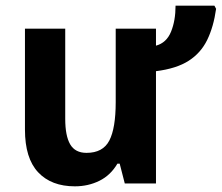

<svg xmlns="http://www.w3.org/2000/svg" viewBox="-20 -647 782 677"><path d="M742 -616Q733 -552 710.5 -506Q688 -460 645 -432.5Q602 -405 530 -396V0H420L402 -70H394Q370 -29 330.5 -9.5Q291 10 244 10Q161 10 114.5 -39.5Q68 -89 68 -190V-546H210V-228Q210 -168 227.5 -138Q245 -108 285 -108Q343 -108 365.5 -151.5Q388 -195 388 -287V-546H530V-486Q567 -496 583 -535Q599 -574 599 -627H736Z"/></svg>

Font: Noto Sans SemiCondensed
Style: Bold
Weight: 700
Width: 4
Designer: Monotype Design Team
Foundry: Monotype Imaging Inc.
Version: Version 2.013; ttfautohint (v1.8.4.7-5d5b)